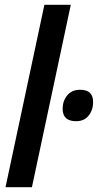

<svg xmlns="http://www.w3.org/2000/svg" viewBox="-20 -780 408 800"><path d="M3 0 165 -760H275L113 0ZM297 -275Q241 -275 241 -327Q241 -359 260 -382.5Q279 -406 314 -406Q368 -406 368 -355Q368 -322 349.5 -298.5Q331 -275 297 -275Z"/></svg>

Font: Noto Sans Condensed SemiBold
Style: Italic
Weight: 600
Width: 3
Italic angle: -12°
Designer: Monotype Design Team
Foundry: Monotype Imaging Inc.
Version: Version 2.013; ttfautohint (v1.8.4.7-5d5b)